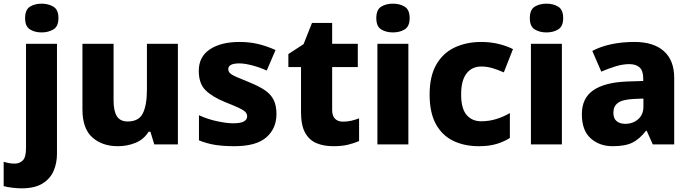

<svg xmlns="http://www.w3.org/2000/svg" viewBox="-72 -788 3768 1048"><path d="M65 -689Q65 -735 91.5 -751.5Q118 -768 155 -768Q192 -768 219.5 -751.5Q247 -735 247 -689Q247 -644 219.5 -627.5Q192 -611 155 -611Q118 -611 91.5 -627.5Q65 -644 65 -689ZM46 240Q22 240 -6 236.5Q-34 233 -52 228V95Q-36 100 -22 102.5Q-8 105 9 105Q34 105 52 88Q70 71 70 21V-549H239V52Q239 102 220.5 145Q202 188 159.5 214Q117 240 46 240Z M899 -549V0H770L749 -69H739Q713 -27 668 -8.5Q623 10 571 10Q486 10 432 -38Q378 -86 378 -191V-549H548V-238Q548 -182 566 -153.5Q584 -125 625 -125Q686 -125 708 -170Q730 -215 730 -300V-549Z M1437 -165Q1437 -87 1382 -38.5Q1327 10 1207 10Q1149 10 1103.5 3Q1058 -4 1014 -22V-159Q1062 -137 1114 -126Q1166 -115 1201 -115Q1241 -115 1259 -125Q1277 -135 1277 -153Q1277 -167 1266.5 -177.5Q1256 -188 1230 -200Q1204 -212 1156 -231Q1085 -260 1049 -296.5Q1013 -333 1013 -401Q1013 -479 1074 -519Q1135 -559 1235 -559Q1289 -559 1336 -548Q1383 -537 1432 -515L1384 -403Q1344 -421 1303 -431.5Q1262 -442 1235 -442Q1174 -442 1174 -411Q1174 -398 1183.5 -388.5Q1193 -379 1218.5 -368Q1244 -357 1291 -338Q1340 -318 1372.5 -296.5Q1405 -275 1421 -244Q1437 -213 1437 -165Z M1800 -124Q1824 -124 1845.5 -129Q1867 -134 1888 -142V-18Q1860 -6 1827 2Q1794 10 1747 10Q1695 10 1655.5 -6.5Q1616 -23 1593.5 -63.5Q1571 -104 1571 -177V-422H1502V-493L1585 -547L1631 -663H1741V-549H1881V-422H1741V-187Q1741 -156 1756.5 -140Q1772 -124 1800 -124Z M2073 -768Q2110 -768 2137 -751.5Q2164 -735 2164 -689Q2164 -644 2137 -627.5Q2110 -611 2073 -611Q2035 -611 2008.5 -627.5Q1982 -644 1982 -689Q1982 -735 2008.5 -751.5Q2035 -768 2073 -768ZM2157 -549V0H1988V-549Z M2542 10Q2461 10 2400.5 -20Q2340 -50 2306.5 -112Q2273 -174 2273 -272Q2273 -372 2309.5 -435.5Q2346 -499 2410 -529Q2474 -559 2555 -559Q2604 -559 2648 -548.5Q2692 -538 2728 -520L2678 -393Q2646 -407 2616 -416Q2586 -425 2555 -425Q2504 -425 2474.5 -387Q2445 -349 2445 -273Q2445 -196 2474.5 -161Q2504 -126 2555 -126Q2596 -126 2636 -138Q2676 -150 2711 -171V-35Q2678 -14 2637.5 -2Q2597 10 2542 10Z M2911 -768Q2948 -768 2975 -751.5Q3002 -735 3002 -689Q3002 -644 2975 -627.5Q2948 -611 2911 -611Q2873 -611 2846.5 -627.5Q2820 -644 2820 -689Q2820 -735 2846.5 -751.5Q2873 -768 2911 -768ZM2995 -549V0H2826V-549Z M3392 -559Q3495 -559 3551.5 -509Q3608 -459 3608 -363V0H3491L3458 -74H3454Q3419 -29 3380 -9.5Q3341 10 3272 10Q3200 10 3152 -33Q3104 -76 3104 -165Q3104 -252 3166 -295Q3228 -338 3348 -343L3439 -346V-359Q3439 -402 3419 -420Q3399 -438 3363 -438Q3328 -438 3288.5 -426Q3249 -414 3210 -397L3161 -510Q3206 -534 3264 -546.5Q3322 -559 3392 -559ZM3389 -248Q3326 -245 3301 -226.5Q3276 -208 3276 -173Q3276 -141 3294 -126.5Q3312 -112 3341 -112Q3382 -112 3411 -137Q3440 -162 3440 -206V-250Z"/></svg>

Font: Noto Sans Georgian ExtraBold
Style: Regular
Weight: 800
Designer: Monotype Design Team, Akaki Razmadze
Foundry: Google LLC
Version: Version 2.005; ttfautohint (v1.8.4.7-5d5b)